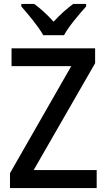

<svg xmlns="http://www.w3.org/2000/svg" viewBox="-20 -961 543 981"><path d="M201 -781H307C331 -826 386 -890 420 -928V-941H354C320 -915 288 -888 254 -850C222 -886 186 -918 155 -941H89V-928C124 -888 177 -825 201 -781ZM474 0V-92H152L466 -638V-714H39V-623H344L31 -76V0Z"/></svg>

Font: Noto Sans Devanagari UI SemiCondensed Medium
Style: Regular
Weight: 500
Width: 4
Designer: Jelle Bosma - Monotype Design Team
Foundry: Monotype Imaging Inc.
Version: Version 2.004